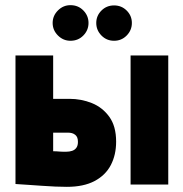

<svg xmlns="http://www.w3.org/2000/svg" viewBox="-20 -715 709 744"><path d="M253 -695Q225 -695 204.5 -674.5Q184 -654 184 -626Q184 -598 204.5 -577.5Q225 -557 253 -557Q283 -557 303 -577.5Q323 -598 323 -626Q323 -654 303 -674.5Q283 -695 253 -695ZM422 -694Q393 -694 373 -674Q353 -654 353 -626Q353 -598 373 -577.5Q393 -557 422 -557Q451 -557 471 -577.5Q491 -598 491 -626Q491 -654 471 -674Q451 -694 422 -694ZM486 0H632V-500H486ZM249 -332H186V-500H40V-2Q40 -2 54.5 -1Q69 0 92.5 1.5Q116 3 143 5Q170 7 195 8Q220 9 239 9Q304 9 346.5 -13.5Q389 -36 409.5 -75.5Q430 -115 430 -166Q430 -226 403.5 -262.5Q377 -299 336 -315.5Q295 -332 249 -332ZM236 -127Q232 -127 226 -127Q220 -127 213.5 -127.5Q207 -128 200 -128.5Q193 -129 186 -129V-201H243Q252 -201 259 -199Q266 -197 271.5 -192.5Q277 -188 279.5 -181.5Q282 -175 282 -165Q282 -151 276 -142.5Q270 -134 259.5 -130.5Q249 -127 236 -127Z"/></svg>

Font: Advent Pro ExtraBold
Style: Regular
Weight: 800
Designer: VivaRado, Andreas Kalpakidis
Foundry: VivaRado, Andreas Kalpakidis
Version: Version 3.000